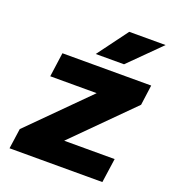

<svg xmlns="http://www.w3.org/2000/svg" viewBox="-129 -797 798 894"><g transform="rotate(20 270.0 -350.0)"><path d="M247.1 -120.1H497.1L480 0H20L34.2 -100.1L313.5 -379.9H83.5L100.1 -500H540L526.4 -399.9ZM247.1 -549.8 358.4 -700.2H538.6L387.2 -549.8Z"/></g></svg>

Font: Fivo Sans Heavy
Style: Regular
Weight: 900
Designer: Alexander Slobzheninov
Foundry: Alexander Slobzheninov
Version: 1.0